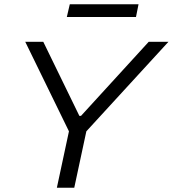

<svg xmlns="http://www.w3.org/2000/svg" viewBox="-20 -885 814 905"><path d="M248 0 305 -266 99 -688H184L354 -339H362L681 -688H774L387 -266L330 0ZM295 -805 309 -865H633L621 -805Z"/></svg>

Font: Saira Expanded
Style: Italic
Weight: 400
Width: 7
Italic angle: -12°
Designer: Hector Gatti with collaboration of the Omnibus-Type team
Foundry: Omnibus-Type
Version: Version 1.101